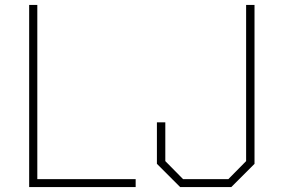

<svg xmlns="http://www.w3.org/2000/svg" viewBox="-20 -757 1147 777"><path d="M98 0V-737H131V-32H529V0ZM709 0 615 -94V-262H649V-105L721 -32H904L976 -105V-737H1010V-94L916 0Z"/></svg>

Font: Tomorrow ExtraLight
Style: Regular
Weight: 275
Designer: Tony de Marco, Monica Rizzolli
Foundry: Just in Type
Version: Version 2.002